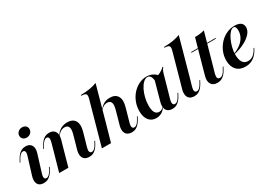

<svg xmlns="http://www.w3.org/2000/svg" viewBox="2 -1343 2870 2057"><g transform="rotate(-30 1437.0 -314.5)"><path d="M166.9 -85.5Q157.3 -55.6 162.5 -38.3Q167.7 -21 187.1 -21Q204 -21 220.2 -35.9Q236.3 -50.8 252.4 -81.5L266.9 -109.7H276.6L258.1 -75.8Q245.2 -50 227.4 -30.6Q209.7 -11.3 187.9 0Q166.1 11.3 137.9 11.3Q102.4 11.3 81.9 -4.4Q61.3 -20.2 56.5 -49.6Q51.6 -79 63.7 -118.5L129 -330.6Q138.7 -361.3 133.5 -378.2Q128.2 -395.2 108.9 -395.2Q92.7 -395.2 76.2 -380.2Q59.7 -365.3 43.5 -334.7L28.2 -306.5H19.4L37.9 -340.3Q51.6 -366.1 69 -385.9Q86.3 -405.6 108.5 -416.9Q130.6 -428.2 158.1 -428.2Q193.5 -428.2 214.1 -412.1Q234.7 -396 239.9 -366.9Q245.2 -337.9 232.3 -297.6ZM220.2 -502.4Q193.5 -502.4 176.6 -518.1Q159.7 -533.9 159.7 -558.9Q159.7 -586.3 180.2 -604.8Q200.8 -623.4 229.8 -623.4Q257.3 -623.4 274.2 -608.1Q291.1 -592.7 291.1 -567.7Q291.1 -540.3 270.6 -521.4Q250 -502.4 220.2 -502.4Z M646.8 -208.1 667.7 -283.1Q683.9 -339.5 672.6 -367.7Q661.3 -396 623.4 -396Q587.9 -396 557.7 -369Q527.4 -341.9 501.6 -284.7L499.2 -289.5Q530.6 -360.5 573.4 -394.4Q616.1 -428.2 673.4 -428.2Q742.7 -428.2 769.8 -382.7Q796.8 -337.1 774.2 -257.3L760.5 -208.1ZM389.5 -208.1 423.4 -329.8Q432.3 -361.3 426.2 -378.2Q420.2 -395.2 400.8 -395.2Q384.7 -395.2 368.1 -380.2Q351.6 -365.3 335.5 -334.7L320.2 -306.5H311.3L329.8 -340.3Q343.5 -366.1 360.5 -385.9Q377.4 -405.6 399.6 -416.9Q421.8 -428.2 450 -428.2Q485.5 -428.2 506.5 -412.1Q527.4 -396 533.1 -366.5Q538.7 -337.1 527.4 -296L502.4 -208.1ZM330.6 0 389.5 -208.1H502.4L444.4 0ZM725.8 -86.3Q716.9 -55.6 723 -38.3Q729 -21 748.4 -21Q765.3 -21 781.5 -35.9Q797.6 -50.8 813.7 -80.6L829 -108.9H837.9L820.2 -75Q806.5 -50 789.1 -30.2Q771.8 -10.5 750 0.8Q728.2 12.1 699.2 12.1Q663.7 11.3 642.7 -4.4Q621.8 -20.2 616.1 -50Q610.5 -79.8 621.8 -120.2L646.8 -208.1H760.5Z M1172.6 -208.1 1193.5 -283.9Q1209.7 -340.3 1198.4 -368.1Q1187.1 -396 1150 -396Q1121 -396 1097.2 -379Q1073.4 -362.1 1050.8 -323.4L1050 -328.2Q1079 -378.2 1115.3 -403.2Q1151.6 -428.2 1200.8 -428.2Q1269.4 -428.2 1296 -382.7Q1322.6 -337.1 1300 -258.1L1286.3 -208.1ZM916.9 -208.1 1004.8 -524.2Q1013.7 -553.2 1011.3 -569.4Q1008.9 -585.5 994.4 -591.9Q979.8 -598.4 948.4 -599.2L950.8 -608.1Q1012.9 -608.9 1061.3 -616.9Q1109.7 -625 1150.8 -641.1L1030.6 -208.1ZM858.9 0 916.9 -208.1H1030.6L971.8 0ZM1251.6 -86.3Q1242.7 -55.6 1248.8 -38.3Q1254.8 -21 1274.2 -21Q1291.1 -21 1307.3 -35.9Q1323.4 -50.8 1339.5 -80.6L1354.8 -108.9H1363.7L1346 -75Q1332.3 -50 1314.9 -30.2Q1297.6 -10.5 1275.8 0.8Q1254 12.1 1225 12.1Q1189.5 11.3 1168.5 -4.4Q1147.6 -20.2 1141.9 -50Q1136.3 -79.8 1147.6 -120.2L1172.6 -208.1H1286.3Z M1529.8 11.3Q1471.8 11.3 1438.7 -29.4Q1405.6 -70.2 1405.6 -142.7Q1405.6 -200.8 1425.4 -252.4Q1445.2 -304 1479.8 -343.1Q1514.5 -382.3 1559.7 -405.2Q1604.8 -428.2 1654.8 -428.2Q1695.2 -428.2 1728.2 -412.1Q1761.3 -396 1786.3 -363.7L1714.5 -328.2Q1713.7 -372.6 1700.4 -395.6Q1687.1 -418.5 1662.1 -418.5Q1636.3 -418.5 1610.9 -394.8Q1585.5 -371 1565.3 -331Q1545.2 -291.1 1533.1 -242.3Q1521 -193.5 1521 -143.5Q1521 -87.1 1538.3 -59.3Q1555.6 -31.5 1588.7 -31.5Q1606.5 -31.5 1621.8 -40.3Q1637.1 -49.2 1649.2 -66.9L1651.6 -63.7Q1629 -26.6 1598.4 -7.7Q1567.7 11.3 1529.8 11.3ZM1675 -208.1 1717.7 -361.3Q1763.7 -371.8 1799.6 -389.9Q1835.5 -408.1 1858.1 -432.3L1863.7 -425Q1856.5 -417.7 1851.2 -409.3Q1846 -400.8 1841.1 -389.9Q1836.3 -379 1832.3 -363.7L1788.7 -208.1ZM1754 -86.3Q1746 -55.6 1751.6 -38.3Q1757.3 -21 1776.6 -21Q1793.5 -21 1809.7 -35.9Q1825.8 -50.8 1841.9 -80.6L1857.3 -108.9H1866.1L1848.4 -75Q1834.7 -50 1817.3 -30.2Q1800 -10.5 1778.2 0.8Q1756.5 12.1 1727.4 12.1Q1692.7 11.3 1671.4 -4.4Q1650 -20.2 1644.8 -50Q1639.5 -79.8 1650.8 -120.2L1675 -208.1H1788.7Z M1946 -208.1 2033.9 -524.2Q2042.7 -553.2 2040.3 -569.4Q2037.9 -585.5 2023.4 -591.9Q2008.9 -598.4 1977.4 -599.2L1979.8 -608.1Q2041.9 -608.9 2090.3 -616.9Q2138.7 -625 2179.8 -641.1L2059.7 -208.1ZM2025 -86.3Q2016.1 -55.6 2022.2 -38.3Q2028.2 -21 2047.6 -21Q2064.5 -21 2080.6 -35.9Q2096.8 -50.8 2112.9 -80.6L2128.2 -108.9H2137.1L2119.4 -75Q2105.6 -50 2088.3 -30.2Q2071 -10.5 2049.2 0.8Q2027.4 12.1 1998.4 12.1Q1962.9 11.3 1941.9 -4.4Q1921 -20.2 1915.3 -50Q1909.7 -79.8 1921 -120.2L1946 -208.1H2059.7Z M2228.2 -208.1 2319.4 -533.9Q2352.4 -533.9 2381 -537.5Q2409.7 -541.1 2437.1 -549.2L2341.9 -208.1ZM2201.6 -407.3 2204 -416.1H2505.6L2503.2 -407.3ZM2285.5 11.3Q2231.5 11.3 2209.3 -24.6Q2187.1 -60.5 2204 -120.2L2228.2 -208.1H2341.9L2307.3 -86.3Q2299.2 -54.8 2305.6 -38.3Q2312.1 -21.8 2333.1 -21.8Q2351.6 -21.8 2369 -36.7Q2386.3 -51.6 2402.4 -83.1L2416.9 -109.7H2425.8L2406.5 -73.4Q2393.5 -49.2 2376.2 -30.2Q2358.9 -11.3 2336.7 0Q2314.5 11.3 2285.5 11.3Z M2633.1 11.3Q2562.1 11.3 2522.6 -31Q2483.1 -73.4 2483.1 -149.2Q2483.1 -204.8 2504 -255.2Q2525 -305.6 2561.3 -344.8Q2597.6 -383.9 2644.8 -406Q2691.9 -428.2 2745.2 -428.2Q2794.4 -428.2 2820.6 -408.5Q2846.8 -388.7 2846.8 -352.4Q2846.8 -312.9 2814.9 -276.2Q2783.1 -239.5 2726.6 -210.1Q2670.2 -180.6 2594.4 -163.7V-171Q2646.8 -191.1 2683.1 -220.2Q2719.4 -249.2 2738.3 -285.9Q2757.3 -322.6 2757.3 -363.7Q2757.3 -391.1 2749.6 -404.8Q2741.9 -418.5 2727.4 -418.5Q2705.6 -418.5 2683.1 -394.4Q2660.5 -370.2 2641.5 -330.6Q2622.6 -291.1 2610.5 -245.2Q2598.4 -199.2 2598.4 -156.5Q2598.4 -91.1 2620.6 -58.9Q2642.7 -26.6 2685.5 -26.6Q2721.8 -26.6 2750.8 -48.8Q2779.8 -71 2803.2 -117.7H2812.1Q2781.5 -54 2737.1 -21.4Q2692.7 11.3 2633.1 11.3Z"/></g></svg>

Font: Playfair 144pt
Style: Bold Italic
Weight: 700
Italic angle: -15.6°
Designer: Claus Eggers Sørensen
Foundry: Claus Eggers Sørensen
Version: Version 2.203